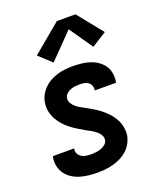

<svg xmlns="http://www.w3.org/2000/svg" viewBox="-143 -852 785 948"><g transform="rotate(-20 250.0 -378.0)"><path d="M205 8Q182 8 158.5 5.5Q135 3 113.5 -3.5Q92 -10 73.5 -22Q55 -34 42 -51.5Q29 -69 24 -91Q19 -113 23 -137Q23 -139 23.5 -140.5Q24 -142 25 -144H136Q136 -143 136 -142.5Q136 -142 136 -141Q133 -128 139 -116.5Q145 -105 155.5 -98.5Q166 -92 179 -90Q192 -88 205 -88Q218 -88 231 -89.5Q244 -91 256.5 -95Q269 -99 280.5 -108.5Q292 -118 294 -131Q296 -145 288.5 -157.5Q281 -170 270.5 -178.5Q260 -187 248 -194Q236 -201 224 -207Q205 -218 186 -229.5Q167 -241 150 -254Q133 -267 118.5 -283.5Q104 -300 93.5 -319Q83 -338 78.5 -360.5Q74 -383 78 -406Q81 -426 91 -444.5Q101 -463 116.5 -478Q132 -493 151 -503Q170 -513 189.5 -518.5Q209 -524 229 -526Q249 -528 268 -528Q291 -528 313.5 -525.5Q336 -523 356.5 -516.5Q377 -510 395 -498Q413 -486 425.5 -469Q438 -452 442 -430Q446 -408 443 -385Q442 -383 442 -381.5Q442 -380 441 -378H330Q330 -379 330 -379.5Q330 -380 330 -381Q332 -393 327.5 -404Q323 -415 313.5 -421.5Q304 -428 292.5 -430Q281 -432 268 -432Q257 -432 245 -430.5Q233 -429 221 -424.5Q209 -420 199.5 -411Q190 -402 188 -390Q186 -376 192.5 -364Q199 -352 209 -343Q219 -334 230.5 -327.5Q242 -321 254 -314.5Q266 -308 277.5 -301.5Q289 -295 300 -288Q311 -281 322 -273Q333 -265 342.5 -256.5Q352 -248 361 -238Q370 -228 377.5 -217.5Q385 -207 391 -195Q397 -183 400.5 -169.5Q404 -156 405 -142Q406 -128 404 -114Q400 -94 389.5 -74.5Q379 -55 362.5 -40.5Q346 -26 326.5 -16.5Q307 -7 286.5 -1.5Q266 4 245.5 6Q225 8 205 8ZM186 -577 120 -638 271 -764H369L475 -632L397 -583L312 -706Z"/></g></svg>

Font: Iosevka SS04 Oblique
Style: Bold
Weight: 700
Italic angle: -9°
Monospace: yes
Designer: Belleve Invis
Foundry: Belleve Invis
Version: Version 19.0.0; ttfautohint (v1.8.4)